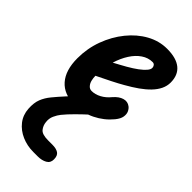

<svg xmlns="http://www.w3.org/2000/svg" viewBox="-257 -570 946 946"><g transform="rotate(45 216.0 -97.0)"><path d="M174 9Q98 9 58.8 -35.8Q19.5 -80.5 19.5 -164Q19.5 -232.5 42.5 -294.8Q65.5 -357 104.8 -405.5Q144 -454 194.2 -481.8Q244.5 -509.5 299.5 -509.5Q364 -509.5 396.8 -482.5Q429.5 -455.5 429.5 -404Q429.5 -380 418.8 -357.5Q408 -335 387.8 -314Q367.5 -293 339.5 -273.2Q311.5 -253.5 277 -234Q253 -220 217 -201.8Q181 -183.5 143.5 -165.5Q143.5 -157 144.5 -149.8Q145.5 -142.5 147 -136Q150.5 -120.5 160 -109.8Q169.5 -99 183 -99Q207.5 -99 232.2 -112.2Q257 -125.5 276.5 -149.5Q298.5 -175 322.2 -182Q346 -189 365 -174.5Q374.5 -167.5 380.8 -154.2Q387 -141 384.2 -122.8Q381.5 -104.5 363.5 -82.5Q329 -40.5 278.8 -15.8Q228.5 9 174 9ZM158 -271.5Q173.5 -279.5 189.5 -288.5Q205.5 -297.5 221 -306Q250.5 -323 271 -338.2Q291.5 -353.5 303 -366.8Q314.5 -380 314.5 -391Q314.5 -399 309.5 -405.8Q304.5 -412.5 295 -412.5Q264.5 -412.5 237.8 -394.2Q211 -376 190.8 -344.2Q170.5 -312.5 158 -271.5ZM192.5 316.5Q149.5 316.5 112.2 300.2Q75 284 51.2 253.8Q27.5 223.5 25 182.5Q22.5 143.5 33.2 116.2Q44 89 64 65Q83.5 41 111.8 10Q140 -21 163 -42.5Q176 -55 189.8 -60.5Q203.5 -66 222.5 -66Q237.5 -66 252.2 -58.2Q267 -50.5 272 -38.2Q277 -26 262 -13Q236.5 10 207.2 39Q178 68 159 91.5Q148 105 138.8 125Q129.5 145 132.5 168.5Q134.5 190.5 148.2 207.5Q162 224.5 203.5 224.5H233.5Q261 224.5 275.8 234.5Q290.5 244.5 290.5 270Q291 294.5 271.2 305.5Q251.5 316.5 223.5 316.5Z"/></g></svg>

Font: Edu AU VIC WA NT Pre SemiBold
Style: Regular
Weight: 600
Designer: Tina and Corey Anderson, Eben Sorkin, Mirko Velimirovic
Foundry: Google for Education
Version: Version 1.001